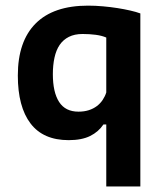

<svg xmlns="http://www.w3.org/2000/svg" viewBox="-20 -489 596 688"><path d="M482.9 179.2H360.8V-43H350.6Q333 -16.6 303 -1.7Q272.9 13.2 226.1 13.2Q134.8 13.2 89.4 -46.6Q43.9 -106.4 43.9 -218.3Q43.9 -340.8 107.7 -404.8Q171.4 -468.8 295.4 -468.8Q322.3 -468.8 349.4 -466.3Q376.5 -463.9 401.1 -460Q425.8 -456.1 447 -451.2Q468.3 -446.3 482.9 -440.9ZM261.2 -88.9Q281.7 -88.9 298.3 -94.2Q314.9 -99.6 327.1 -108.9Q339.4 -118.2 347.9 -130.9Q356.4 -143.6 360.8 -157.7V-354.5Q345.2 -361.3 323 -364.3Q300.8 -367.2 275.9 -367.2Q247.1 -367.2 226.8 -356.9Q206.5 -346.7 193.8 -328.1Q181.2 -309.6 175.3 -282.7Q169.4 -255.9 169.4 -223.1Q169.4 -158.2 191.9 -123.5Q214.4 -88.9 261.2 -88.9Z"/></svg>

Font: PT Astra Sans
Style: Bold
Weight: 700
Designer: A.Korolkova, I. Chaeva
Foundry: ParaType Ltd
Version: Version 1.001; ttfautohint (v1.6)